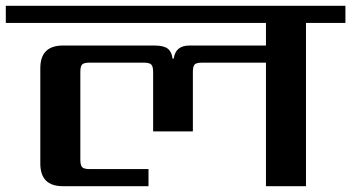

<svg xmlns="http://www.w3.org/2000/svg" viewBox="-40 -642 1211 662"><path d="M1151 -622V-563H1015V0H877V-426H657Q638 -426 631.5 -420Q625 -414 625 -394V-189H488V-394Q488 -413 481.5 -419.5Q475 -426 455 -426H269Q250 -426 243.5 -420Q237 -414 237 -394V-91Q237 -72 243.5 -65.5Q250 -59 269 -59H472V0H177Q99 0 99 -78V-407Q99 -485 177 -485H493Q524 -485 538 -474.5Q552 -464 555 -440H559Q565 -485 613 -485H877V-563H-20V-622Z"/></svg>

Font: Sarpanch SemiBold
Style: Regular
Weight: 600
Designer: Manushi Parikh (Devanagari and Latin), Jyotish Sonowal (Devanagari)
Foundry: Indian Type Foundry
Version: Version 2.004;PS 1.0;hotconv 1.0.78;makeotf.lib2.5.61930; tt